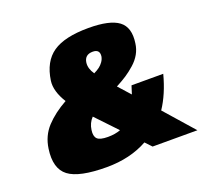

<svg xmlns="http://www.w3.org/2000/svg" viewBox="-127 -869 1098 1035"><g transform="rotate(-20 422.5 -351.5)"><path d="M843 -2H586L552 -38Q451 18 317 18Q159 18 99 -27.5Q39 -73 55 -183Q65 -254 111 -303.5Q157 -353 229 -393Q184 -465 192 -523Q207 -628 274.5 -674.5Q342 -721 479 -721Q601 -721 651.5 -683Q702 -645 689 -557Q685 -525 669.5 -497.5Q654 -470 628 -447Q602 -424 577 -407.5Q552 -391 516 -372L577 -304Q583 -323 592 -351H774Q746 -244 696 -169ZM451 -145 338 -264Q312 -237 307 -198Q302 -164 317 -148.5Q332 -133 378 -133Q420 -133 451 -145ZM425 -481 424 -480Q445 -490 458 -500Q471 -510 480.5 -523.5Q490 -537 493 -553Q498 -593 457 -593Q411 -593 405 -549Q401 -516 425 -481Z"/></g></svg>

Font: Fivo Sans Modern ExtBlk
Style: Regular
Weight: 900
Designer: Alexander Slobzheninov
Foundry: Alexander Slobzheninov
Version: 1.0